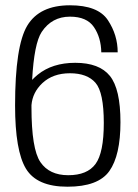

<svg xmlns="http://www.w3.org/2000/svg" viewBox="-20 -700 522 726"><path d="M235 6Q351.5 6 393.5 -53.2Q435.5 -112.5 435.5 -238Q435.5 -363.5 395.5 -413Q355.5 -462.5 264.5 -462.5Q178 -462.5 122.5 -417.5Q111 -408 101.5 -398Q109 -535.5 137.5 -579Q176 -637 244.5 -637Q308.5 -637 335.2 -597.5Q362 -558 363 -502H425Q425 -568 387.8 -624Q350.5 -680 244.5 -680Q129.5 -680 83.2 -603.2Q37 -526.5 37 -301Q37 -130 78.2 -62Q119.5 6 235 6ZM99 -302.5Q103 -350.5 140 -385.5Q180 -423 244.5 -423Q309.5 -423 341 -387Q372.5 -351 372.5 -235Q372.5 -122.5 341.2 -80Q310 -37.5 238 -37.5Q166.5 -37.5 132.8 -87Q99 -136.5 99 -294.5Q99 -298.5 99 -302.5Z"/></svg>

Font: Anybody Light
Style: Regular
Weight: 300
Designer: Tyler Finck
Foundry: Etcetera Type Company
Version: Version 1.111; ttfautohint (v1.8.4)